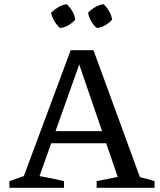

<svg xmlns="http://www.w3.org/2000/svg" viewBox="-20 -898 766 918"><path d="M649 -51Q667 -47 684 -42.5Q701 -38 719 -32V0H442V-32L543 -52L347 -624H371L169 -56Q199 -51 228 -45Q257 -39 286 -32V0H25V-32L94 -56L318 -658H427ZM196 -213V-271H540V-213ZM299 -878Q315 -863 326 -844Q337 -825 340 -804Q327 -789 307.5 -777.5Q288 -766 267 -764Q252 -777 240.5 -796Q229 -815 224 -837Q239 -852 258.5 -863.5Q278 -875 299 -878ZM475 -878Q491 -863 502 -844Q513 -825 516 -804Q503 -789 483.5 -777.5Q464 -766 443 -764Q427 -777 416 -796.5Q405 -816 401 -837Q415 -852 434.5 -863.5Q454 -875 475 -878Z"/></svg>

Font: Piazzolla Thin Medium
Style: Regular
Weight: 500
Version: Version 2.005